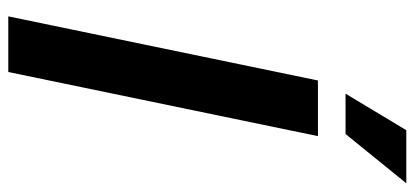

<svg xmlns="http://www.w3.org/2000/svg" viewBox="-282 -694 977 452"><g transform="rotate(90 206.0 -468.5)"><path d="M19 0 170 -729H301L150 0ZM201 -794 287 -937H412L296 -794Z"/></g></svg>

Font: Mona Sans ExtraLight SemiBold
Style: Italic
Weight: 600
Italic angle: -11.6951°
Version: Version 2.000